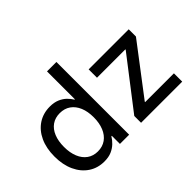

<svg xmlns="http://www.w3.org/2000/svg" viewBox="-128 -1038 1358 1358"><g transform="rotate(-45 551.5 -359.0)"><path d="M266.6 10.7Q199.7 10.7 148.7 -23.4Q97.7 -57.6 69.1 -119.4Q40.5 -181.2 40.5 -264.2Q40.5 -347.2 69.1 -408.7Q97.7 -470.2 148.9 -503.9Q200.2 -537.6 267.1 -537.6Q309.1 -537.6 339.6 -524.7Q370.1 -511.7 391.1 -491.5Q412.1 -471.2 425.8 -448.2H429.2V-727.5H523.4V0H431.2V-81.1H426.8Q412.6 -57.1 390.9 -36.4Q369.1 -15.6 338.9 -2.4Q308.6 10.7 266.6 10.7ZM283.7 -72.3Q330.6 -72.3 364.3 -96.2Q397.9 -120.1 415.8 -163.6Q433.6 -207 433.6 -264.2Q433.6 -322.3 415.8 -365Q397.9 -407.7 364.5 -431.4Q331.1 -455.1 283.7 -455.1Q237.8 -455.1 204.6 -431.9Q171.4 -408.7 153.8 -365.7Q136.2 -322.8 136.2 -264.2Q136.2 -206.1 154.1 -162.8Q171.9 -119.6 205.1 -95.9Q238.3 -72.3 283.7 -72.3ZM642.6 0V-67.9L931.2 -442.4V-445.8H647.5V-529.3H1048.3V-457L766.6 -86.9V-83H1054.2V0Z"/></g></svg>

Font: Inter Cardless Tabular
Style: Regular
Weight: 400
Designer: Rasmus Andersson
Foundry: rsms
Version: Version 4.000;git-4fc901f